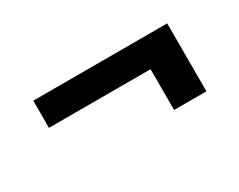

<svg xmlns="http://www.w3.org/2000/svg" viewBox="-42 -532 625 502"><g transform="rotate(-30 270.0 -280.5)"><path d="M473.6 -177.7H376V-300.8H69.3V-382.8H473.6Z"/></g></svg>

Font: WEMIX Pretendard SemiBold
Style: Regular
Weight: 600
Designer: Base glyphs from Inter by Rasmus Andersson; Hangeul glyphs from Noto Sans CJK(Source Han Sans) by Jang Soo-young and Kan
Foundry: Kil Hyung-jin
Version: Version 1.000